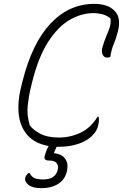

<svg xmlns="http://www.w3.org/2000/svg" viewBox="-20 -740 640 994"><path d="M286 20Q279 20 273 20Q266 34 261 47L260 53Q298 57 316 80Q334 103 328 138Q321 184 285.5 209Q250 234 194 234Q148 234 128 217.5Q108 201 110 184Q111 170 127 156H133Q142 174 157.5 181.5Q173 189 204 189Q271 189 280 133Q283 116 272.5 103.5Q262 91 233 91Q206 91 211 69Q214 57 219.5 42.5Q225 28 232 16Q160 3 122 -40.5Q84 -84 77 -149Q70 -214 89 -289L96 -317Q146 -517 242 -618.5Q338 -720 468 -720Q503 -720 529.5 -711Q556 -702 572 -685Q592 -666 595.5 -636.5Q599 -607 589 -573Q580 -537 568.5 -511Q557 -485 551 -445Q545 -442 535 -442Q518 -442 511 -458Q504 -474 511 -497Q520 -529 530.5 -553Q541 -577 548 -598.5Q555 -620 552 -644Q521 -672 462 -672Q402 -672 341.5 -637.5Q281 -603 229.5 -523.5Q178 -444 145 -309L139 -284Q129 -244 123.5 -194.5Q118 -145 134 -92Q148 -70 186 -49Q224 -28 285 -28Q345 -28 398 -53.5Q451 -79 485 -136H491Q492 -128 492 -118Q492 -108 490 -99Q487 -81 479.5 -66.5Q472 -52 456 -36Q430 -10 384.5 5Q339 20 286 20Z"/></svg>

Font: Recursive Sn Csl St Lt
Style: Italic
Weight: 300
Italic angle: -15°
Version: Version 1.079;hotconv 1.0.112;makeotfexe 2.5.65598; ttfautoh